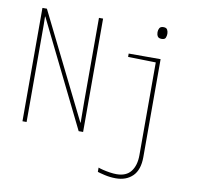

<svg xmlns="http://www.w3.org/2000/svg" viewBox="-100 -835 1260 1191"><g transform="rotate(10 530.0 -239.5)"><path d="M74 0V-714H102L429 -54H431Q431 -88 430.5 -124Q430 -160 430 -184V-714H456V0H428L101 -664H99Q100 -640 100 -612Q100 -584 100 -543V0ZM835 -653Q816 -653 809.5 -664Q803 -675 803 -690Q803 -704 809.5 -715.5Q816 -727 835 -727Q853 -727 859 -715.5Q865 -704 865 -690Q865 -677 860 -665Q855 -653 835 -653ZM705 248Q669 248 634.5 240Q600 232 589 228V201Q599 205 619 210Q639 215 662.5 218.5Q686 222 705 222Q766 222 795.5 184Q825 146 825 81V-503L650 -507V-528H851V88Q851 169 811 208.5Q771 248 705 248Z"/></g></svg>

Font: Noto Sans Mono Condensed Thin
Style: Regular
Weight: 100
Width: 3
Designer: Monotype Design Team
Foundry: Monotype Imaging Inc.
Version: Version 2.014; ttfautohint (v1.8.4.7-5d5b)